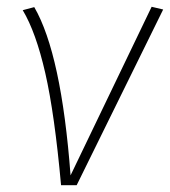

<svg xmlns="http://www.w3.org/2000/svg" viewBox="-20 -546 501 566"><path d="M188 -29 427 -526 461 -518 206 0H160Q141 -210 113.5 -330.5Q86 -451 47 -516L81 -525Q161 -387 188 -29Z"/></svg>

Font: FiraGO UltraLight
Style: Italic
Weight: 200
Italic angle: -8°
Designer: bBox Type GmbH
Foundry: bBox Type GmbH
Version: Version 1.001